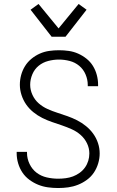

<svg xmlns="http://www.w3.org/2000/svg" viewBox="-20 -935 590 967"><path d="M273 12Q247 12 221.5 8.5Q196 5 172.5 -4.5Q149 -14 128 -29.5Q107 -45 93 -66Q79 -87 71.5 -112Q64 -137 64 -163V-170H116V-165Q116 -136 129 -109Q142 -82 164.5 -65Q187 -48 215.5 -41.5Q244 -35 273 -35Q292 -35 311 -37.5Q330 -40 347.5 -46.5Q365 -53 381 -64.5Q397 -76 408 -91.5Q419 -107 424.5 -125Q430 -143 430 -162Q430 -189 418 -213.5Q406 -238 386 -255.5Q366 -273 341.5 -284Q317 -295 292 -303.5Q267 -312 242 -320.5Q217 -329 193 -341Q169 -353 148 -370Q127 -387 112 -408.5Q97 -430 88.5 -456Q80 -482 80 -508Q80 -533 86.5 -557Q93 -581 106 -602Q119 -623 138.5 -639Q158 -655 180.5 -665Q203 -675 227.5 -678.5Q252 -682 277 -682Q302 -682 326.5 -678.5Q351 -675 373.5 -665Q396 -655 415.5 -639.5Q435 -624 448 -603Q461 -582 467.5 -557.5Q474 -533 474 -509V-501H422V-507Q422 -534 411 -560Q400 -586 379 -603.5Q358 -621 331 -628Q304 -635 277 -635Q250 -635 223 -628Q196 -621 175 -604Q154 -587 143 -561Q132 -535 132 -508Q132 -482 143.5 -457Q155 -432 175 -414.5Q195 -397 219.5 -386Q244 -375 269 -367Q294 -359 319.5 -350Q345 -341 368.5 -329Q392 -317 413 -300Q434 -283 449.5 -261.5Q465 -240 473.5 -214.5Q482 -189 482 -162Q482 -137 474.5 -112Q467 -87 453 -66Q439 -45 418 -29.5Q397 -14 373 -4.5Q349 5 324 8.5Q299 12 273 12ZM240 -750 134 -886 174 -915 275 -792 376 -915 416 -886 310 -750Z"/></svg>

Font: Lode Dark Term
Style: Regular
Weight: 400
Monospace: yes
Designer: Belleve Invis
Foundry: Belleve Invis
Version: Version 29.2.0